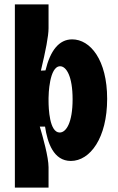

<svg xmlns="http://www.w3.org/2000/svg" viewBox="-20 -720 538 878"><path d="M48 138H202V45C202 -2 176 -94 162 -141H186C197 -67 225 16 304 16C392 16 470 -89 470 -268C470 -446 393 -540 310 -540C250 -540 210 -489 188 -398L167 -397C189 -489 202 -555 202 -591V-700H48ZM253 -114C206 -114 202 -224 202 -259V-272C202 -285 205 -417 255 -417C283 -417 312 -372 312 -266C312 -160 283 -114 253 -114Z"/></svg>

Font: Bricolage Grotesque 10pt Condensed ExtraBold
Style: Regular
Weight: 800
Width: 3
Designer: Mathieu Triay
Foundry: Atelier Triay
Version: Version 1.000;gftools[0.9.29]